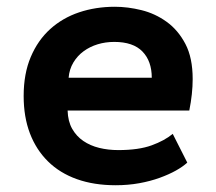

<svg xmlns="http://www.w3.org/2000/svg" viewBox="-20 -534 640 568"><path d="M534 -53Q521 -41 500.5 -29.5Q480 -18 452.5 -8Q425 2 392 8Q359 14 322 14Q258 14 207.5 -4Q157 -22 122 -56.5Q87 -91 68.5 -139.5Q50 -188 50 -250Q50 -316 71 -365.5Q92 -415 128.5 -448Q165 -481 214 -497.5Q263 -514 320 -514Q358 -514 398.5 -504Q439 -494 473 -469.5Q507 -445 528.5 -404Q550 -363 550 -300Q550 -257 540 -207H180Q181 -175 193.5 -153Q206 -131 226.5 -117Q247 -103 273.5 -96.5Q300 -90 330 -90Q390 -90 428.5 -104Q467 -118 491 -138ZM318 -410Q292 -410 269 -403Q246 -396 227.5 -382.5Q209 -369 197 -349Q185 -329 183 -304H429Q429 -353 401.5 -381.5Q374 -410 318 -410Z"/></svg>

Font: PT Mono
Style: Bold
Weight: 700
Monospace: yes
Designer: A.Korolkova, I.Chaeva
Foundry: ParaType Ltd
Version: Version 1.000 OFL